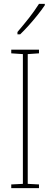

<svg xmlns="http://www.w3.org/2000/svg" viewBox="-20 -970 259 990"><path d="M181 0H38V-19L98 -22V-691L38 -695V-714H181V-695L123 -691V-22L181 -19ZM211 -943Q195 -919 172.5 -891Q150 -863 127 -837.5Q104 -812 84 -793H70V-805Q104 -845 130 -878Q156 -911 181 -950H211Z"/></svg>

Font: Noto Sans Sinhala UI ExtraCondensed Thin
Style: Regular
Weight: 100
Width: 2
Designer: Jelle Bosma - Monotype Design Team
Foundry: Monotype Imaging Inc.
Version: Version 2.006; ttfautohint (v1.8.4.7-5d5b)